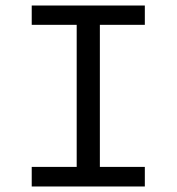

<svg xmlns="http://www.w3.org/2000/svg" viewBox="-20 -676 640 696"><path d="M95 0V-71H258V-586H95V-656H505V-586H342V-71H505V0Z"/></svg>

Font: Source Code Pro
Style: Regular
Weight: 400
Monospace: yes
Designer: Paul D. Hunt, Teo Tuominen
Foundry: Adobe Systems Incorporated
Version: Version 1.018;hotconv 1.0.116;makeotfexe 2.5.65601